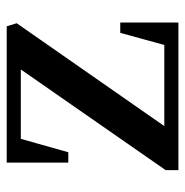

<svg xmlns="http://www.w3.org/2000/svg" viewBox="-10 -530 539 558"><g transform="rotate(-90 259.0 -250.5)"><path d="M44 -1V-38L345 -471L351 -459H120L139 -473L96 -321H66V-500H462L471 -471L163 -29L157 -42H423L404 -28L443 -170H473V-1Z"/></g></svg>

Font: Wittgenstein Medium
Style: Regular
Weight: 500
Designer: Jörg Drees
Foundry: Jörg Drees
Version: Version 1.500